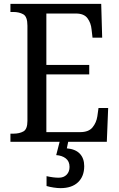

<svg xmlns="http://www.w3.org/2000/svg" viewBox="-20 -734 618 994"><path d="M34 0V-42H49Q80 -42 101 -53.5Q122 -65 122 -108V-601Q122 -648 100.5 -660Q79 -672 49 -672H34V-714H504L509 -539H459L454 -582Q451 -615 433 -639.5Q415 -664 373 -664H220V-398H442V-349H220V-50H395Q439 -50 459 -74.5Q479 -99 484 -132L490 -175H540L533 0ZM293 240Q278 240 258 237Q238 234 221 229V178Q257 186 284 186Q310 186 325 170.5Q340 155 340 130Q340 101 320.5 86Q301 71 271 69L291 -9H335L326 34Q371 38 393.5 62Q416 86 416 126Q416 179 384 209.5Q352 240 293 240Z"/></svg>

Font: Noto Serif SemiCondensed
Style: Regular
Weight: 400
Width: 4
Designer: Monotype Design Team
Foundry: Monotype Imaging Inc.
Version: Version 2.013